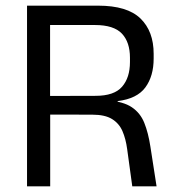

<svg xmlns="http://www.w3.org/2000/svg" viewBox="-20 -659 615 679"><path d="M447.8 0 429.8 -131.1Q424.9 -168.1 413 -195.4Q401.2 -222.6 376.2 -238Q351.3 -253.5 306.2 -253.5L132.4 -253.9V-319.6L318.2 -320.1Q383.7 -320.1 411.6 -352.2Q439.6 -384.3 439.6 -439.8V-455Q439.6 -509.9 411 -540.2Q382.3 -570.5 315.9 -570.5H130.2V-639H327.1Q429.8 -639 476.6 -593.8Q523.4 -548.5 523.4 -468.9V-451.9Q523.4 -389.7 494 -349.8Q464.6 -309.9 396.1 -301.5L395.8 -291.5L360.6 -304Q415.9 -300.1 446.1 -279.8Q476.3 -259.5 490.3 -224.5Q504.4 -189.4 511.9 -140.3L533.7 0ZM75.6 0V-639H157.1V-297.3L157.5 -266.1V0Z"/></svg>

Font: Anek Tamil Medium
Style: Regular
Weight: 500
Designer: Aadarsh Rajan (Tamil), Yesha Goshar (Latin)
Foundry: Ek Type
Version: Version 1.003